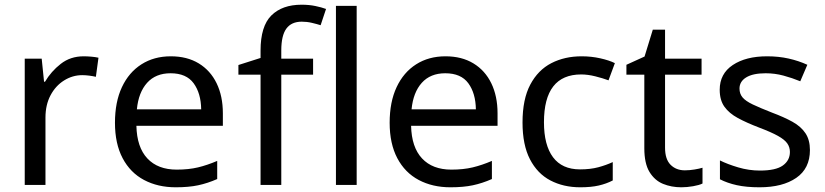

<svg xmlns="http://www.w3.org/2000/svg" viewBox="-20 -785 3503 815"><path d="M335 -546Q350 -546 367.5 -544.5Q385 -543 398 -540L387 -459Q374 -462 358.5 -464Q343 -466 329 -466Q288 -466 252 -443.5Q216 -421 194.5 -380.5Q173 -340 173 -286V0H85V-536H157L167 -438H171Q197 -482 238 -514Q279 -546 335 -546Z M705 -546Q774 -546 823.5 -516Q873 -486 899.5 -431.5Q926 -377 926 -304V-251H559Q561 -160 605.5 -112.5Q650 -65 730 -65Q781 -65 820.5 -74.5Q860 -84 902 -102V-25Q861 -7 821 1.5Q781 10 726 10Q650 10 591.5 -21Q533 -52 500.5 -113.5Q468 -175 468 -264Q468 -352 497.5 -415Q527 -478 580.5 -512Q634 -546 705 -546ZM704 -474Q641 -474 604.5 -433.5Q568 -393 561 -321H834Q833 -389 802 -431.5Q771 -474 704 -474Z M1309 -468H1174V0H1086V-468H992V-509L1086 -539V-570Q1086 -674 1132 -719.5Q1178 -765 1260 -765Q1292 -765 1318.5 -759.5Q1345 -754 1364 -747L1341 -678Q1325 -683 1304 -688Q1283 -693 1261 -693Q1217 -693 1195.5 -663.5Q1174 -634 1174 -571V-536H1309Z M1494 0H1406V-760H1494Z M1871 -546Q1940 -546 1989.5 -516Q2039 -486 2065.5 -431.5Q2092 -377 2092 -304V-251H1725Q1727 -160 1771.5 -112.5Q1816 -65 1896 -65Q1947 -65 1986.5 -74.5Q2026 -84 2068 -102V-25Q2027 -7 1987 1.5Q1947 10 1892 10Q1816 10 1757.5 -21Q1699 -52 1666.5 -113.5Q1634 -175 1634 -264Q1634 -352 1663.5 -415Q1693 -478 1746.5 -512Q1800 -546 1871 -546ZM1870 -474Q1807 -474 1770.5 -433.5Q1734 -393 1727 -321H2000Q1999 -389 1968 -431.5Q1937 -474 1870 -474Z M2443 10Q2372 10 2316.5 -19Q2261 -48 2229.5 -109Q2198 -170 2198 -265Q2198 -364 2231 -426Q2264 -488 2320.5 -517Q2377 -546 2449 -546Q2490 -546 2528 -537.5Q2566 -529 2590 -517L2563 -444Q2539 -453 2507 -461Q2475 -469 2447 -469Q2289 -469 2289 -266Q2289 -169 2327.5 -117.5Q2366 -66 2442 -66Q2486 -66 2519.5 -75Q2553 -84 2581 -97V-19Q2554 -5 2521.5 2.5Q2489 10 2443 10Z M2887 -62Q2907 -62 2928 -65.5Q2949 -69 2962 -73V-6Q2948 1 2922 5.5Q2896 10 2872 10Q2830 10 2794.5 -4.5Q2759 -19 2737 -55Q2715 -91 2715 -156V-468H2639V-510L2716 -545L2751 -659H2803V-536H2958V-468H2803V-158Q2803 -109 2826.5 -85.5Q2850 -62 2887 -62Z M3418 -148Q3418 -70 3360 -30Q3302 10 3204 10Q3148 10 3107.5 1Q3067 -8 3036 -24V-104Q3068 -88 3113.5 -74.5Q3159 -61 3206 -61Q3273 -61 3303 -82.5Q3333 -104 3333 -140Q3333 -160 3322 -176Q3311 -192 3282.5 -208Q3254 -224 3201 -244Q3149 -264 3112 -284Q3075 -304 3055 -332Q3035 -360 3035 -404Q3035 -472 3090.5 -509Q3146 -546 3236 -546Q3285 -546 3327.5 -536.5Q3370 -527 3407 -510L3377 -440Q3343 -454 3306 -464Q3269 -474 3230 -474Q3176 -474 3147.5 -456.5Q3119 -439 3119 -409Q3119 -387 3132 -371.5Q3145 -356 3175.5 -341.5Q3206 -327 3257 -307Q3308 -288 3344 -268Q3380 -248 3399 -219.5Q3418 -191 3418 -148Z"/></svg>

Font: Noto Sans Pau Cin Hau
Style: Regular
Weight: 400
Designer: Monotype Design Team
Foundry: Monotype Imaging Inc.
Version: Version 2.002; ttfautohint (v1.8.4.7-5d5b)